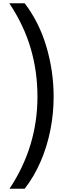

<svg xmlns="http://www.w3.org/2000/svg" viewBox="-20 -886 396 1174"><path d="M308 -294Q308 -192 288 -91Q268 10 228.5 101.5Q189 193 131 268H38Q209 11 209 -295Q209 -450 167.5 -591Q126 -732 37 -866H131Q220 -749 264 -599.5Q308 -450 308 -294Z"/></svg>

Font: Noto Sans Telugu UI SemiCondensed Medium
Style: Regular
Weight: 500
Width: 4
Designer: Jelle Bosma - Monotype Design Team
Foundry: Monotype Imaging Inc.
Version: Version 2.005; ttfautohint (v1.8.4.7-5d5b)